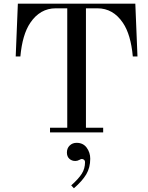

<svg xmlns="http://www.w3.org/2000/svg" viewBox="-20 -720 804 1044"><path d="M65.4 -413.1 77.1 -700.2H715.8L727.5 -413.1H702.1Q691.4 -532.2 648.4 -595.7Q595.2 -674.8 509.8 -674.8H447.3V-25.4H541V0H252V-25.4H345.7V-674.8H283.2Q197.8 -674.8 144.5 -595.7Q101.6 -532.2 90.8 -413.1ZM343.8 109.4Q343.8 85.9 358.9 71.3Q374 56.6 396.5 56.6Q432.1 56.6 451.4 83Q470.7 109.4 470.7 143.1Q470.7 191.4 449 228Q427.2 264.6 381.8 303.7L367.2 288.1Q406.2 253.4 424.3 225.3Q442.4 197.3 442.4 161.1Q442.4 153.3 437 148.9Q431.6 144.5 424.8 144.5Q419.9 144.5 411.6 149.4Q400.9 155.3 389.6 155.3Q370.1 155.3 356.9 143.1Q343.8 130.9 343.8 109.4Z"/></svg>

Font: Theano Didot
Style: Regular
Weight: 400
Designer: Alexey Kryukov
Version: Version 2.0